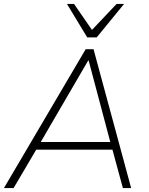

<svg xmlns="http://www.w3.org/2000/svg" viewBox="-23 -955 759 975"><path d="M-3 0 412 -705H452L643 0H601L548 -195H161L46 0ZM425 -648 184 -234H537L427 -648ZM420 -765 317 -935H353L444 -803L569 -935H607L468 -765Z"/></svg>

Font: Nunito Sans ExtraLight
Style: Italic
Weight: 200
Italic angle: -9°
Designer: Vernon Adams
Foundry: Vernon Adams
Version: Version 3.006; ttfautohint (v1.8.3)